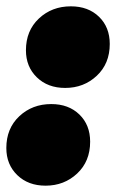

<svg xmlns="http://www.w3.org/2000/svg" viewBox="-32 -577 367 607"><path d="M50 -418Q50 -480 91 -518.5Q132 -557 192 -557Q247 -557 281 -524Q315 -491 315 -438Q315 -376 274 -337.5Q233 -299 174 -299Q119 -299 84.5 -332.5Q50 -366 50 -418ZM-12 -109Q-12 -171 29 -209.5Q70 -248 130 -248Q185 -248 219 -215Q253 -182 253 -129Q253 -67 212 -28.5Q171 10 112 10Q57 10 22.5 -23.5Q-12 -57 -12 -109Z"/></svg>

Font: Montserrat Alternates Black
Style: Italic
Weight: 900
Italic angle: -11.3°
Designer: Julieta Ulanovsky
Foundry: Julieta Ulanovsky
Version: Version 7.200